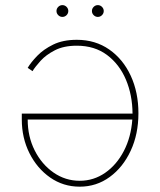

<svg xmlns="http://www.w3.org/2000/svg" viewBox="-20 -710 617 739"><path d="M275.6 -556.8Q346.9 -556.8 400.4 -519.5Q453.8 -482.2 483.3 -418.3Q512.8 -354.4 512.8 -274.1Q512.8 -193.9 483.1 -130Q453.5 -66.1 402.3 -28.8Q351.2 8.5 286.9 8.5Q223.4 8.5 172.9 -26.8Q122.5 -62.1 93.2 -120.7Q63.9 -179.3 63.9 -250V-272.7H490.1Q489.7 -344.1 464.7 -403.4Q439.6 -462.7 391.9 -498.4Q344.1 -534.1 275.6 -534.1Q225.1 -534.1 190.9 -516.3Q156.6 -498.6 135.8 -475.5Q115.1 -452.4 105.1 -436.1L86.6 -448.9Q98.7 -469.5 122.9 -494.7Q147 -519.9 184.7 -538.4Q222.3 -556.8 275.6 -556.8ZM489.3 -250H86.6Q86.6 -184.3 113.6 -130.9Q140.6 -77.4 186.1 -45.8Q231.5 -14.2 286.9 -14.2Q340.6 -14.2 384.8 -44.9Q429 -75.6 456.7 -128.9Q484.4 -182.2 489.3 -250ZM220.2 -644.9Q210.9 -644.9 204.2 -651.6Q197.4 -658.4 197.4 -667.6Q197.4 -676.8 204.2 -683.6Q210.9 -690.3 220.2 -690.3Q229.4 -690.3 236.2 -683.6Q242.9 -676.8 242.9 -667.6Q242.9 -658.4 236.2 -651.6Q229.4 -644.9 220.2 -644.9ZM356.5 -644.9Q347.3 -644.9 340.6 -651.6Q333.8 -658.4 333.8 -667.6Q333.8 -676.8 340.6 -683.6Q347.3 -690.3 356.5 -690.3Q365.8 -690.3 372.5 -683.6Q379.3 -676.8 379.3 -667.6Q379.3 -658.4 372.5 -651.6Q365.8 -644.9 356.5 -644.9Z"/></svg>

Font: Inter Thin BETA
Style: Regular
Weight: 100
Designer: Rasmus Andersson
Foundry: rsms
Version: Version 3.011;git-f93a4a705